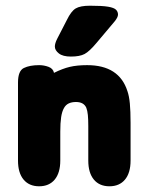

<svg xmlns="http://www.w3.org/2000/svg" viewBox="-20 -641 517 672"><path d="M169 -386Q166 -401 150 -407Q134 -413 117 -413Q84 -413 63.5 -403Q43 -393 43 -352V-79Q43 -36 62.5 -12.5Q82 11 117 11Q152 11 171.5 -12.5Q191 -36 191 -79V-180Q191 -211 194 -231Q197 -251 204 -263Q210 -274 220.5 -279Q231 -284 246 -284Q273 -284 282 -264Q286 -254 287.5 -238.5Q289 -223 289 -200V-79Q289 -36 308.5 -12.5Q328 11 363 11Q398 11 417.5 -12.5Q437 -36 437 -79V-211Q437 -252 434.5 -278.5Q432 -305 426 -322Q397 -413 285 -413Q250 -413 224.5 -407Q199 -401 169 -386ZM393 -590Q393 -600 386 -607Q379 -614 358.5 -617.5Q338 -621 295 -621Q261 -621 245 -611.5Q229 -602 214 -571L180 -505Q172 -489 172 -478Q172 -465 186 -454Q200 -443 228 -443Q259 -443 276 -452Q293 -461 318 -491L382 -567Q393 -581 393 -590Z"/></svg>

Font: Beiruti Black
Style: Regular
Weight: 900
Designer: Arlette Boutros
Foundry: Boutros
Version: Version 1.41